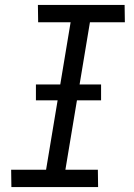

<svg xmlns="http://www.w3.org/2000/svg" viewBox="-20 -755 540 775"><path d="M26 0 25 -70H166L265 -665H134L133 -735H483L484 -665H343L244 -70H375L376 0ZM125 -350V-414H388V-350Z"/></svg>

Font: Iosevka Curly
Style: Italic
Weight: 400
Italic angle: -9°
Monospace: yes
Designer: Belleve Invis
Foundry: Belleve Invis
Version: Version 22.1.2; ttfautohint (v1.8.4)